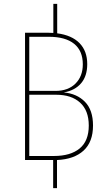

<svg xmlns="http://www.w3.org/2000/svg" viewBox="-20 -831 558 997"><path d="M276 0V146H256V0H110V-661H229Q248 -661 257 -660V-811H277V-658Q353 -648 393 -607Q433 -566 433 -498Q433 -436 401 -398.5Q369 -361 311 -351Q379 -345 421 -302.5Q463 -260 463 -179Q463 -94 414 -49Q365 -4 276 0ZM132 -640V-359H268Q334 -359 372 -397Q410 -435 410 -497Q410 -567 365 -603.5Q320 -640 233 -640ZM441 -179Q441 -257 396 -298Q351 -339 272 -339H132V-21H260Q346 -21 393.5 -60Q441 -99 441 -179Z"/></svg>

Font: Fira Sans Condensed Thin
Style: Regular
Weight: 250
Width: 3
Designer: Carrois Corporate & Edenspiekermann AG
Foundry: Carrois Corporate GbR & Edenspiekermann AG
Version: Version 4.203